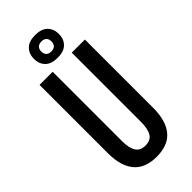

<svg xmlns="http://www.w3.org/2000/svg" viewBox="-264 -873 931 931"><g transform="rotate(-45 201.0 -408.0)"><path d="M201 9.5Q122.5 9.5 84 -36.5Q45.5 -82.5 45.5 -171V-639H135.5V-163.5Q135.5 -116 150.8 -91.8Q166 -67.5 201 -67.5Q236.5 -67.5 251.5 -91.8Q266.5 -116 266.5 -163.5V-639H356.5V-171Q356.5 -82.5 318.2 -36.5Q280 9.5 201 9.5ZM115.5 -746V-748Q115.5 -782 136.8 -803.5Q158 -825 201 -825Q244 -825 265.2 -803.5Q286.5 -782 286.5 -748V-746Q286.5 -712.5 265.2 -691Q244 -669.5 201 -669.5Q158 -669.5 136.8 -691Q115.5 -712.5 115.5 -746ZM166 -746.5Q166 -730.5 175 -721.8Q184 -713 201 -713Q217.5 -713 226.5 -721.8Q235.5 -730.5 235.5 -746.5V-748Q235.5 -764 226.5 -772.8Q217.5 -781.5 201 -781.5Q184 -781.5 175 -772.8Q166 -764 166 -748Z"/></g></svg>

Font: Anek Latin Condensed Medium
Style: Regular
Weight: 500
Width: 3
Designer: Yesha Goshar
Foundry: Ek Type
Version: Version 1.003